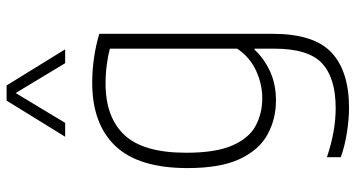

<svg xmlns="http://www.w3.org/2000/svg" viewBox="-268 -580 1078 582"><g transform="rotate(-90 271.0 -289.0)"><path d="M235 230Q200.5 230 159.5 223.5Q118.5 217 85.5 205V163Q126 176.5 162.8 183Q199.5 189.5 234.5 189.5Q325.5 189.5 370 148.2Q414.5 107 414.5 3.5V-56.5H411.5Q386.5 -29 347.2 -10.2Q308 8.5 257.5 8.5Q201.5 8.5 154.8 -16.8Q108 -42 80.2 -100.8Q52.5 -159.5 52.5 -259.5Q52.5 -407.5 119.2 -478Q186 -548.5 311.5 -548.5Q349.5 -548.5 388.2 -542.8Q427 -537 459.5 -527V-1.5Q459.5 123.5 402.8 176.8Q346 230 235 230ZM264.5 -33Q306.5 -33 347.2 -51.5Q388 -70 414.5 -109V-495Q394.5 -500.5 366.5 -504.2Q338.5 -508 308.5 -508Q206.5 -508 152.8 -450.8Q99 -393.5 99 -264Q99 -174 121 -123.8Q143 -73.5 180.5 -53.2Q218 -33 264.5 -33ZM147.5 -630.5 257 -808H303L412.5 -630.5H370.5L280 -780.5L189.5 -630.5Z"/></g></svg>

Font: Encode Sans XLt
Style: Regular
Weight: 200
Designer: Multiple Designers
Foundry: Impallari Type
Version: Version 3.002; ttfautohint (v1.8.3) -l 8 -r 50 -G 200 -x 14 